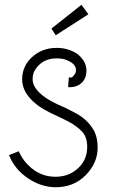

<svg xmlns="http://www.w3.org/2000/svg" viewBox="-20 -766 487 806"><path d="M351 -706 214 -618 196 -646 322 -746ZM59 -131Q78 -86 119 -55Q160 -24 213 -24Q257 -24 290 -46Q323 -68 337 -101Q346 -123 346 -149Q346 -190 325.5 -212.5Q305 -235 267 -256L222 -278Q156 -307 126 -334Q73 -379 73 -433Q73 -487 113 -525Q156 -565 218 -565Q268 -565 307 -538Q343 -507 343 -470Q343 -438 323.5 -419Q304 -400 273 -400H270Q270 -400 268 -400L266 -401L269 -442Q273 -440 275 -440Q280 -440 284.5 -443.5Q289 -447 292.5 -453Q296 -459 297 -460Q299 -464 299 -472Q299 -502 248 -518Q234 -521 218 -521Q154 -521 124 -467Q117 -453 117 -433Q117 -399 159 -365Q190 -340 253 -314Q258 -312 271.5 -304.5Q285 -297 290 -295Q346 -268 375 -217Q390 -187 390 -147Q390 -81 339 -30Q289 20 214 20Q154 20 98 -17Q68 -38 51 -59Q30 -84 18 -115Z"/></svg>

Font: Bhavuka
Style: Regular
Weight: 400
Version: 2.94.0; ttfautohint (v1.2) -l 7 -r 28 -G 50 -x 13 -D deva -f